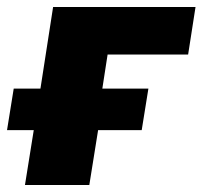

<svg xmlns="http://www.w3.org/2000/svg" viewBox="-27 -526 576 546"><path d="M44 0 69 -156H-7L12 -274H88L124 -506H529L508 -371H279L264 -274H395L376 -156H252L227 0Z"/></svg>

Font: Nunito Sans 7pt SemiCondensed Black
Style: Italic
Weight: 900
Width: 4
Italic angle: -9°
Designer: Vernon Adams
Foundry: Vernon Adams
Version: Version 3.101;gftools[0.9.27]